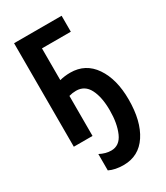

<svg xmlns="http://www.w3.org/2000/svg" viewBox="-232 -809 989 1147"><g transform="rotate(-30 263.0 -235.0)"><path d="M360 -81Q360 9 333 70.5Q306 132 248 132Q210 132 170 111V224Q211 244 269 244Q374 244 432 156Q490 68 490 -81Q490 -221 431 -307.5Q372 -394 267 -394Q229 -394 194 -385V-604H393V-714H65V0H194V-276Q218 -283 243 -283Q303 -283 331.5 -227.5Q360 -172 360 -81Z"/></g></svg>

Font: Noto Sans UI Condensed
Style: Bold
Weight: 700
Width: 3
Designer: Monotype Design Team
Foundry: Monotype Imaging Inc.
Version: 1.001